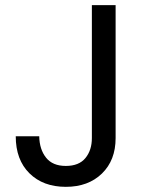

<svg xmlns="http://www.w3.org/2000/svg" viewBox="-20 -717 570 744"><path d="M428 -697V-182Q428 -96 375 -44.5Q322 7 235 7Q147 7 94 -45.5Q41 -98 41 -189H132Q133 -138 158.5 -106Q184 -74 235 -74Q286 -74 311 -104.5Q336 -135 336 -182V-697Z"/></svg>

Font: Poppins A&M
Style: Regular-A&M
Weight: 400
Designer: Ninad Kale (Devanagari), Jonny Pinhorn (Latin)
Foundry: Indian Type Foundry
Version: 4.004